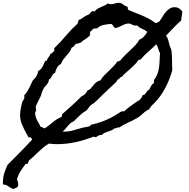

<svg xmlns="http://www.w3.org/2000/svg" viewBox="-150 -833 1313 1332"><path d="M1114.3 -751Q1114.3 -736.3 1110.8 -721.2Q1107.4 -706.1 1107.4 -691.4Q1079.1 -667 1053.2 -639.6Q1027.3 -612.3 1002 -585.9Q1012.7 -572.3 1017.6 -552.2Q1022.5 -532.2 1027.3 -515.6Q1029.3 -508.8 1032.2 -503.4Q1035.2 -498 1037.1 -492.2Q1040 -483.4 1041 -467.8Q1042 -452.1 1043 -435.5Q1043.9 -418.9 1043.9 -402.3V-377Q1043.9 -369.1 1044.9 -358.9Q1045.9 -348.6 1043.9 -340.8Q1041 -329.1 1036.6 -317.4Q1032.2 -305.7 1028.3 -293.9Q1007.8 -238.3 976.6 -188.5Q945.3 -138.7 900.4 -98.6Q897.5 -91.8 892.6 -87.4Q887.7 -83 885.7 -75.2Q861.3 -64.5 842.8 -46.4Q824.2 -28.3 801.8 -14.6Q771.5 2.9 739.7 17.1Q708 31.2 678.7 50.8H672.9Q664.1 50.8 659.2 54.7Q654.3 58.6 643.6 57.6Q635.7 66.4 623.5 71.3Q611.3 76.2 599.1 80.1Q586.9 84 575.2 88.9Q563.5 93.8 556.6 103.5H551.8Q533.2 103.5 517.6 118.2H512.7Q504.9 118.2 501 114.3Q439.5 138.7 375.5 152.8Q311.5 167 246.1 167Q231.4 167 217.3 166Q203.1 165 189.5 163.1Q168.9 174.8 151.9 189Q134.8 203.1 118.2 218.8Q101.6 234.4 85.4 250Q69.3 265.6 51.8 279.3Q49.8 286.1 46.4 291Q43 295.9 42 303.7H28.3Q8.8 329.1 -6.8 353.5Q-22.5 377.9 -32.2 409.2Q-30.3 418.9 -26.9 428.2Q-23.4 437.5 -23.4 448.2Q-23.4 456.1 -26.4 460.4Q-29.3 464.8 -34.2 467.8Q-39.1 470.7 -44.9 472.7Q-50.8 474.6 -55.7 478.5Q-65.4 476.6 -74.7 470.7Q-84 464.8 -92.8 459Q-101.6 453.1 -110.8 449.7Q-120.1 446.3 -129.9 447.3V436.5Q-129.9 399.4 -121.1 371.1Q-112.3 342.8 -97.7 310.5Q-53.7 266.6 -11.2 223.6Q31.2 180.7 73.2 134.8Q71.3 129.9 67.4 124.5Q63.5 119.1 56.6 119.1Q52.7 119.1 48.8 121.1Q42 109.4 33.7 94.2Q25.4 79.1 17.1 62.5Q8.8 45.9 2.4 30.3Q-3.9 14.6 -6.8 2Q-8.8 -5.9 -9.8 -15.6Q-10.7 -25.4 -10.7 -34.2Q-10.7 -56.6 -6.3 -78.1Q-2 -99.6 2.9 -120.1Q5.9 -130.9 12.7 -139.6Q19.5 -148.4 19.5 -159.2Q19.5 -164.1 16.6 -168.9Q37.1 -192.4 50.8 -219.2Q64.5 -246.1 77.1 -274.4Q92.8 -288.1 102.5 -304.2Q112.3 -320.3 115.2 -340.8Q135.7 -350.6 145.5 -371.1Q155.3 -391.6 164.1 -411.1H174.8Q175.8 -418.9 179.2 -424.8Q182.6 -430.7 186.5 -435.5L194.3 -446.3Q198.2 -452.1 199.2 -460Q205.1 -460 208.5 -462.4Q211.9 -464.8 213.9 -467.8L218.8 -473.6Q221.7 -476.6 226.6 -477.5V-499Q269.5 -540 307.1 -585Q344.7 -629.9 388.7 -669.9Q388.7 -676.8 391.6 -682.1Q394.5 -687.5 396.5 -695.3Q410.2 -698.2 419.4 -706.1Q428.7 -713.9 441.4 -720.7Q446.3 -724.6 451.7 -726.6Q457 -728.5 461.9 -730.5Q468.8 -732.4 474.6 -740.7Q480.5 -749 487.3 -753.9Q490.2 -753.9 493.7 -754.9Q497.1 -755.9 500 -755.9Q502 -755.9 507.8 -753.9Q515.6 -765.6 527.3 -772.5Q539.1 -779.3 551.8 -784.7Q564.5 -790 576.7 -795.4Q588.9 -800.8 598.6 -809.6Q608.4 -803.7 620.1 -803.7Q633.8 -803.7 646.5 -808.6Q659.2 -813.5 672.9 -813.5Q677.7 -813.5 683.1 -812.5Q688.5 -811.5 693.4 -809.6Q704.1 -801.8 713.4 -795.4Q722.7 -789.1 735.4 -786.1V-781.2Q735.4 -776.4 736.8 -772.9Q738.3 -769.5 739.3 -764.6Q787.1 -745.1 836.4 -725.1Q885.7 -705.1 927.7 -673.8Q938.5 -672.9 943.4 -677.2Q948.2 -681.6 956.1 -683.6Q965.8 -698.2 976.1 -715.3Q986.3 -732.4 998.5 -747.6Q1010.7 -762.7 1026.4 -772.9Q1042 -783.2 1061.5 -783.2Q1092.8 -783.2 1114.3 -753.9ZM872.1 -611.3Q856.4 -625 836.9 -632.8Q817.4 -640.6 801.8 -656.2Q799.8 -656.2 796.9 -655.8Q793.9 -655.3 792 -655.3Q776.4 -655.3 765.1 -662.6Q753.9 -669.9 743.2 -669.9Q728.5 -669.9 717.3 -665.5Q706.1 -661.1 695.8 -655.8Q685.5 -650.4 674.8 -645.5Q664.1 -640.6 651.4 -638.7Q640.6 -641.6 636.2 -651.4Q631.8 -661.1 623 -667Q596.7 -666 569.3 -660.2Q542 -654.3 522.5 -634.8L519.5 -635.7Q518.6 -636.7 516.6 -636.7Q511.7 -636.7 507.3 -634.8Q502.9 -632.8 497.1 -634.8Q492.2 -626 482.9 -619.1Q473.6 -612.3 473.6 -600.6Q473.6 -595.7 475.6 -589.8Q461.9 -573.2 443.4 -562.5Q424.8 -551.8 410.2 -537.1Q400.4 -536.1 395 -532.2Q389.6 -528.3 377.9 -530.3Q370.1 -522.5 363.8 -514.2Q357.4 -505.9 346.7 -502Q341.8 -485.4 331.5 -471.7Q321.3 -458 310.1 -445.8Q298.8 -433.6 288.6 -419.9Q278.3 -406.2 273.4 -389.6Q254.9 -380.9 245.6 -363.3Q236.3 -345.7 231.4 -327.1Q222.7 -324.2 217.8 -318.4Q212.9 -312.5 209.5 -305.2Q206.1 -297.9 201.7 -291Q197.3 -284.2 189.5 -281.2Q188.5 -268.6 184.1 -260.3Q179.7 -252 173.8 -245.1Q168 -238.3 161.6 -231.4Q155.3 -224.6 150.4 -214.8Q142.6 -200.2 138.2 -183.6Q133.8 -167 126 -152.3L118.2 -137.7Q114.3 -128.9 109.4 -119.6Q104.5 -110.4 101.1 -102.1Q97.7 -93.8 97.7 -88.9Q97.7 -83 99.1 -78.1Q100.6 -73.2 100.6 -68.4Q100.6 -63.5 97.2 -59.6Q93.8 -55.7 93.8 -49.8Q93.8 -35.2 97.7 -22.5Q101.6 -9.8 107.4 1.5Q113.3 12.7 120.1 23.9Q127 35.2 132.8 47.9Q141.6 47.9 147.5 52.2Q153.3 56.6 161.1 57.6Q189.5 38.1 216.3 15.1Q243.2 -7.8 277.3 -22.5Q282.2 -30.3 280.3 -40Q315.4 -70.3 349.6 -101.6Q383.8 -132.8 417 -166Q430.7 -170.9 441.9 -182.6Q453.1 -194.3 459 -208Q464.8 -207 467.8 -210Q470.7 -212.9 475.6 -214.8Q482.4 -221.7 490.2 -231.9Q498 -242.2 506.8 -251.5Q515.6 -260.7 525.4 -267.1Q535.2 -273.4 545.9 -274.4Q557.6 -293.9 573.2 -310.1Q588.9 -326.2 605 -341.3Q621.1 -356.4 636.7 -372.6Q652.3 -388.7 665 -407.2H668.9Q673.8 -407.2 677.2 -409.7Q680.7 -412.1 685.5 -414.1Q700.2 -433.6 717.8 -450.7Q735.4 -467.8 753.4 -484.4Q771.5 -501 788.1 -518.6Q804.7 -536.1 816.4 -557.6Q835.9 -565.4 848.6 -579.6Q861.3 -593.8 872.1 -611.3ZM960 -466.8Q955.1 -470.7 952.1 -480.5L946.3 -500Q943.4 -509.8 939.9 -517.1Q936.5 -524.4 931.6 -523.4Q906.2 -498 877.9 -473.6Q849.6 -449.2 826.2 -420.9Q823.2 -419.9 819.8 -418.5Q816.4 -417 811.5 -418Q799.8 -400.4 785.2 -385.3Q770.5 -370.1 754.9 -356.4Q739.3 -342.8 723.1 -328.6Q707 -314.5 693.4 -298.8Q682.6 -297.9 679.2 -290Q675.8 -282.2 665 -281.2Q662.1 -276.4 661.1 -272.5Q660.2 -268.6 655.3 -263.7L554.7 -168.9Q549.8 -164.1 543 -156.7Q536.1 -149.4 527.8 -141.6Q519.5 -133.8 512.2 -127Q504.9 -120.1 501 -117.2Q497.1 -114.3 489.3 -110.4Q477.5 -102.5 468.8 -90.8Q460 -79.1 452.1 -68.4Q424.8 -52.7 403.3 -32.2Q381.8 -11.7 361.3 8.8Q347.7 13.7 337.9 22.5Q328.1 31.2 319.8 41.5Q311.5 51.8 303.2 61.5Q294.9 71.3 284.2 79.1Q288.1 80.1 295.9 80.1Q329.1 80.1 360.8 70.3Q392.6 60.5 423.8 52.7Q432.6 50.8 447.3 48.3Q461.9 45.9 468.8 43.9Q476.6 42 477.5 37.1Q478.5 32.2 490.2 30.3Q520.5 23.4 546.4 14.6Q572.3 5.9 596.7 -5.4Q621.1 -16.6 644.5 -30.3Q668 -43.9 693.4 -60.5H710.9Q728.5 -77.1 748.5 -91.8Q768.6 -106.4 788.1 -120.1Q795.9 -126 805.7 -131.3Q815.4 -136.7 823.2 -144.5Q828.1 -150.4 833 -157.7Q837.9 -165 839.8 -172.9Q849.6 -173.8 855 -179.2Q860.4 -184.6 864.3 -190.9Q868.2 -197.3 873 -203.1Q877.9 -209 885.7 -210.9Q890.6 -223.6 897.9 -236.8Q905.3 -250 918 -256.8V-278.3Q933.6 -296.9 941.9 -319.8Q950.2 -342.8 953.6 -367.7Q957 -392.6 957.5 -418Q958 -443.4 960 -466.8Z"/></svg>

Font: RockSalt
Style: Regular
Weight: 400
Designer: Squid
Foundry: Font Diner, Inc DBA Sideshow
Version: Version 1.000